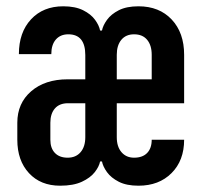

<svg xmlns="http://www.w3.org/2000/svg" viewBox="-20 -580 640 610"><path d="M171 10Q109 10 72 -30Q35 -70 35 -136V-190Q35 -252 79 -290Q123 -328 195 -328H251V-405Q251 -471 197 -471Q172 -471 157.5 -454.5Q143 -438 143 -408H40Q40 -477 78.5 -518.5Q117 -560 181 -560Q219 -560 244 -547.5Q269 -535 282 -517Q295 -499 298 -483H304Q307 -499 320 -517Q333 -535 357.5 -547.5Q382 -560 420 -560Q486 -560 525.5 -518Q565 -476 565 -406V-252H351V-144Q351 -114 366 -96.5Q381 -79 406 -79Q433 -79 447.5 -94Q462 -109 462 -136H565Q565 -70 525 -30Q485 10 420 10Q382 10 357.5 -2.5Q333 -15 320 -33Q307 -51 304 -67H298Q295 -51 281 -33Q267 -15 240 -2.5Q213 10 171 10ZM351 -328H462V-406Q462 -436 447.5 -453.5Q433 -471 406 -471Q380 -471 365.5 -453.5Q351 -436 351 -406ZM195 -79Q221 -79 236 -96.5Q251 -114 251 -144V-252H196Q169 -252 154.5 -235.5Q140 -219 140 -190V-136Q140 -109 154.5 -94Q169 -79 195 -79Z"/></svg>

Font: NKDuy Mono
Style: Bold
Weight: 700
Monospace: yes
Designer: NKDuy
Foundry: NKDuy
Version: Version 2.251; ttfautohint (v1.8.4.7-5d5b)